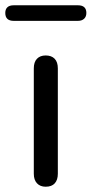

<svg xmlns="http://www.w3.org/2000/svg" viewBox="-55 -702 347 727"><path d="M118 5Q97 5 85 -8Q73 -21 73 -44V-443Q73 -467 85 -479.5Q97 -492 118 -492Q140 -492 152 -479.5Q164 -467 164 -443V-44Q164 -21 152.5 -8Q141 5 118 5ZM-3 -623Q-35 -623 -35 -653Q-35 -667 -27 -674.5Q-19 -682 -3 -682H240Q272 -682 272 -653Q272 -639 263.5 -631Q255 -623 240 -623Z"/></svg>

Font: Nunito Medium
Style: Regular
Weight: 500
Designer: Vernon Adams
Foundry: Vernon Adams
Version: Version 3.601